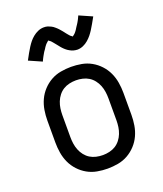

<svg xmlns="http://www.w3.org/2000/svg" viewBox="-141 -850 807 951"><g transform="rotate(-20 262.5 -375.0)"><path d="M262 8Q235 8 207.5 3Q180 -2 156 -15.5Q132 -29 113 -49.5Q94 -70 82.5 -95Q71 -120 66.5 -147.5Q62 -175 62 -202V-318Q62 -345 66.5 -372.5Q71 -400 82.5 -425Q94 -450 113 -470.5Q132 -491 156 -504.5Q180 -518 207.5 -523Q235 -528 262 -528Q290 -528 317.5 -523Q345 -518 369 -504.5Q393 -491 412 -470.5Q431 -450 442.5 -425Q454 -400 458.5 -372.5Q463 -345 463 -318V-202Q463 -175 458.5 -147.5Q454 -120 442.5 -95Q431 -70 412 -49.5Q393 -29 369 -15.5Q345 -2 317.5 3Q290 8 262 8ZM263 -63Q280 -63 297.5 -67Q315 -71 329.5 -80Q344 -89 355 -103Q366 -117 372.5 -133.5Q379 -150 381.5 -167.5Q384 -185 384 -202V-318Q384 -335 381.5 -352.5Q379 -370 372.5 -386.5Q366 -403 355 -417Q344 -431 329.5 -440Q315 -449 297.5 -453Q280 -457 263 -457Q245 -457 227.5 -453Q210 -449 195.5 -440Q181 -431 170 -417Q159 -403 152.5 -386.5Q146 -370 143.5 -352.5Q141 -335 141 -318V-202Q141 -185 143.5 -167.5Q146 -150 152.5 -133.5Q159 -117 170 -103Q181 -89 195.5 -80Q210 -71 227.5 -67Q245 -63 263 -63ZM322 -597Q317 -597 312 -598Q307 -599 302.5 -600Q298 -601 293.5 -603Q289 -605 284.5 -607.5Q280 -610 276 -612.5Q272 -615 268.5 -618Q265 -621 261 -624.5Q257 -628 253.5 -632Q250 -636 247 -639.5Q244 -643 241 -647Q238 -651 235 -654.5Q232 -658 228.5 -662.5Q225 -667 221.5 -671Q218 -675 215 -678.5Q212 -682 207 -685Q202 -688 202 -690H203L200 -688Q197 -685 194 -682.5Q191 -680 188.5 -677.5Q186 -675 184.5 -673Q183 -671 181.5 -669Q180 -667 178.5 -665Q177 -663 175.5 -660.5Q174 -658 172.5 -655.5Q171 -653 169 -650.5Q167 -648 165 -645Q163 -642 161 -638.5Q159 -635 157 -631.5Q155 -628 153 -624.5Q151 -621 149 -617Q147 -613 145 -609Q143 -605 141 -600L73 -630Q83 -649 91.5 -664Q100 -679 108 -691.5Q116 -704 124.5 -714.5Q133 -725 145 -735Q157 -745 172 -751.5Q187 -758 203 -758Q208 -758 213 -757.5Q218 -757 222.5 -755.5Q227 -754 231.5 -752Q236 -750 240.5 -748Q245 -746 249 -743Q253 -740 256.5 -737Q260 -734 264 -730.5Q268 -727 271.5 -723Q275 -719 278 -715.5Q281 -712 284 -708.5Q287 -705 290 -701Q293 -697 296.5 -692.5Q300 -688 303.5 -684Q307 -680 310 -676.5Q313 -673 318 -670Q323 -667 323 -665H322L325 -668Q328 -670 331 -672.5Q334 -675 336.5 -677.5Q339 -680 340.5 -682Q342 -684 343.5 -686Q345 -688 346.5 -690Q348 -692 349.5 -694.5Q351 -697 352.5 -699.5Q354 -702 356 -705Q358 -708 360 -711Q362 -714 364 -717Q366 -720 368 -723.5Q370 -727 372 -730.5Q374 -734 376 -738Q378 -742 380 -746.5Q382 -751 384 -755L452 -725Q442 -707 433.5 -692Q425 -677 417 -664.5Q409 -652 400.5 -641.5Q392 -631 380 -620.5Q368 -610 353 -603.5Q338 -597 322 -597Z"/></g></svg>

Font: Iosevka Pride
Style: Regular
Weight: 400
Monospace: yes
Designer: Belleve Invis
Foundry: Belleve Invis
Version: Version 30.3.1; ttfautohint (v1.8.4)